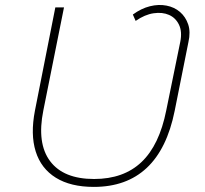

<svg xmlns="http://www.w3.org/2000/svg" viewBox="-20 -729 805 753"><path d="M348 4Q257 4 199 -32Q141 -68 120 -135Q99 -202 117 -295L197 -700H231L150 -296Q124 -167 176.5 -97Q229 -27 349 -27Q465 -27 535 -93.5Q605 -160 632 -296L687 -565Q695 -605 682 -632Q669 -659 643 -670.5Q617 -682 582.5 -677Q548 -672 512 -647L501 -672Q534 -696 568 -704.5Q602 -713 633 -707Q664 -701 686 -682Q708 -663 718 -633.5Q728 -604 719 -564L665 -294Q635 -145 555.5 -70.5Q476 4 348 4Z"/></svg>

Font: Montserrat Thin ExtraLight
Style: Italic
Weight: 250
Italic angle: -11.3°
Version: Version 9.000